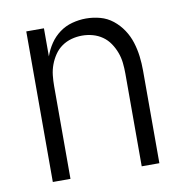

<svg xmlns="http://www.w3.org/2000/svg" viewBox="-65 -591 630 653"><g transform="rotate(-10 250.0 -264.0)"><path d="M66 0V-520H127V-423Q135 -446 148.5 -466Q162 -486 181.5 -500.5Q201 -515 225 -521.5Q249 -528 273 -528Q298 -528 322 -521.5Q346 -515 365.5 -499.5Q385 -484 399 -463Q413 -442 420.5 -418Q428 -394 431 -369.5Q434 -345 434 -320V0H373V-320Q373 -339 371 -357.5Q369 -376 362.5 -393.5Q356 -411 345.5 -426.5Q335 -442 320 -452.5Q305 -463 287 -468Q269 -473 250 -473Q231 -473 213 -468Q195 -463 180 -452.5Q165 -442 154.5 -426.5Q144 -411 137.5 -393.5Q131 -376 129 -357.5Q127 -339 127 -320V0Z"/></g></svg>

Font: Iosevka Term Curly Light
Style: Regular
Weight: 300
Designer: Belleve Invis
Foundry: Belleve Invis
Version: Version 32.3.0